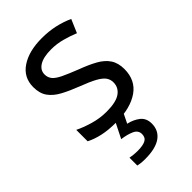

<svg xmlns="http://www.w3.org/2000/svg" viewBox="-236 -629 951 951"><g transform="rotate(-45 239.5 -153.0)"><path d="M434 -148Q434 -70 376 -30Q318 10 220 10Q164 10 123.5 1Q83 -8 52 -24V-104Q84 -88 129.5 -74.5Q175 -61 222 -61Q289 -61 319 -82.5Q349 -104 349 -140Q349 -160 338 -176Q327 -192 298.5 -208Q270 -224 217 -244Q165 -264 128 -284Q91 -304 71 -332Q51 -360 51 -404Q51 -472 106.5 -509Q162 -546 252 -546Q301 -546 343.5 -536.5Q386 -527 423 -510L393 -440Q359 -454 322 -464Q285 -474 246 -474Q192 -474 163.5 -456.5Q135 -439 135 -409Q135 -387 148 -371.5Q161 -356 191.5 -341.5Q222 -327 273 -307Q324 -288 360 -268Q396 -248 415 -219.5Q434 -191 434 -148ZM339 139Q339 187 302 213.5Q265 240 191 240Q176 240 162.5 238.5Q149 237 141 235V180Q150 182 165 183.5Q180 185 194 185Q230 185 249 175.5Q268 166 268 141Q268 115 241.5 103Q215 91 177 86L220 0H278L252 53Q288 61 313.5 81Q339 101 339 139Z"/></g></svg>

Font: Noto Sans Hanifi Rohingya
Style: Regular
Weight: 400
Designer: Monotype Design Team and DaltonMaag
Foundry: Google LLC
Version: Version 2.101